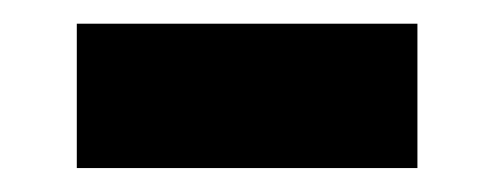

<svg xmlns="http://www.w3.org/2000/svg" viewBox="-20 -337 417 162"><path d="M332.2 -195.2H44.8V-317H332.2Z"/></svg>

Font: Anek Devanagari Medium
Style: Regular
Weight: 500
Designer: Kailash Malviya (Devanagari) & Yesha Goshar (Latin)
Foundry: Ek Type
Version: Version 1.003